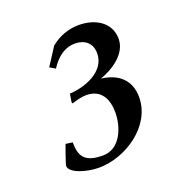

<svg xmlns="http://www.w3.org/2000/svg" viewBox="-84 -817 516 550"><g transform="rotate(-20 173.5 -542.0)"><path d="M41 -377C41 -355 91 -340 128 -340C210 -340 305 -403 305 -491C305 -543 272 -572 220 -578C258 -591 307 -622 307 -668C307 -718 263 -744 213 -744C180 -744 152 -733 127 -713L92 -659L109 -649C129 -680 154 -698 184 -698C213 -698 235 -682 235 -650C235 -594 168 -570 122 -568C120 -552 118 -545 118 -543C118 -541 119 -541 120 -539C139 -545 151 -548 164 -548C210 -548 226 -513 226 -473C226 -429 204 -369 151 -369C99 -369 82 -388 82 -432V-434L61 -437C61 -437 41 -382 41 -377Z"/></g></svg>

Font: KpRoman
Style: SemiboldItalic
Weight: 600
Italic angle: -11°
Version: Version 0.66